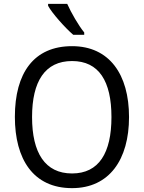

<svg xmlns="http://www.w3.org/2000/svg" viewBox="-20 -1057 744 994"><path d="M328 -1037H229V-1027C249 -989 318 -912 359 -877H416V-889C387 -924 348 -992 328 -1037ZM648 -451C648 -672 546 -818 353 -818C155 -818 57 -679 57 -452C57 -233 152 -83 353 -83C546 -83 648 -231 648 -451ZM146 -451C146 -636 213 -741 353 -741C492 -741 557 -637 557 -451C557 -265 492 -159 353 -159C213 -159 146 -266 146 -451Z"/></svg>

Font: Noto Sans Kannada UI SemiCondensed SemiBold
Style: Regular
Weight: 600
Width: 4
Designer: Jelle Bosma - Monotype Design Team
Foundry: Monotype Imaging Inc.
Version: Version 2.006